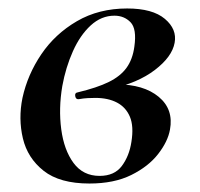

<svg xmlns="http://www.w3.org/2000/svg" viewBox="-20 -419 473 453"><path d="M191 14Q121 14 83 -16Q45 -46 34 -92.5Q23 -139 33 -188Q45 -243 77.5 -291Q110 -339 161.5 -369Q213 -399 280 -399Q340 -399 369 -374.5Q398 -350 392 -318Q386 -285 345.5 -254Q305 -223 240 -209L255 -220Q319 -220 354.5 -190.5Q390 -161 381 -113Q376 -85 353 -55.5Q330 -26 289.5 -6Q249 14 191 14ZM215 -4Q250 -4 267.5 -27.5Q285 -51 290 -84Q296 -121 286.5 -143.5Q277 -166 256 -177Q235 -188 205 -188Q196 -188 186.5 -187.5Q177 -187 166 -185Q159 -184 157.5 -192Q156 -200 163 -201Q209 -212 236.5 -225.5Q264 -239 278.5 -259Q293 -279 297 -309Q303 -351 288 -366.5Q273 -382 250 -382Q219 -382 194 -359Q169 -336 152 -298Q135 -260 127 -216Q118 -163 124.5 -114Q131 -65 153.5 -34.5Q176 -4 215 -4Z"/></svg>

Font: Cormorant Garamond Light
Style: Italic
Weight: 300
Italic angle: -10°
Designer: Christian Thalmann (Catharsis Fonts)
Foundry: Catharsis Fonts
Version: Version 4.001